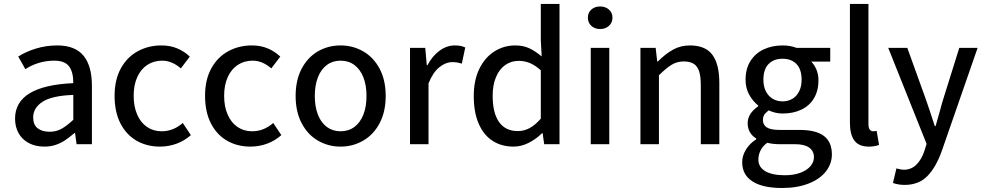

<svg xmlns="http://www.w3.org/2000/svg" viewBox="-20 -730 4981 972"><path d="M253.9 -422.9Q214.4 -422.9 176.8 -411.6Q139.2 -400.4 108.4 -379.9L72.3 -443.8Q111.3 -468.8 162.8 -484.4Q214.4 -500 270 -500Q359.9 -500 402.6 -448.2Q445.3 -396.5 445.3 -295.4V0H367.7L359.9 -56.6H357.4Q328.6 -32.7 308.1 -19Q287.6 -5.4 262 3.4Q236.3 12.2 204.6 12.2Q160.6 12.2 127 -5.1Q93.3 -22.5 74.7 -54.7Q56.2 -86.9 56.2 -129.4Q56.2 -295.9 351.1 -309.1Q351.1 -366.2 329.3 -394.5Q307.6 -422.9 253.9 -422.9ZM351.1 -123.5V-249.5Q242.2 -245.6 195.1 -214.6Q147.9 -183.6 147.9 -135.3Q147.9 -98.6 170.4 -80.8Q192.9 -63 231.9 -63Q263.7 -63 290.3 -77.4Q316.9 -91.8 351.1 -123.5Z M940.9 -443.4 895.5 -383.8Q850.1 -422.9 801.3 -422.9Q758.8 -422.9 726.1 -401.6Q693.4 -380.4 675 -340.1Q656.7 -299.8 656.7 -245.1Q656.7 -190.4 674.6 -149.7Q692.4 -108.9 724.4 -87.2Q756.3 -65.4 798.3 -65.4Q857.4 -65.4 905.3 -107.4L946.3 -45.9Q913.6 -17.1 873.5 -2.4Q833.5 12.2 789.6 12.2Q723.6 12.2 671.6 -17.6Q619.6 -47.4 589.8 -105.2Q560.1 -163.1 560.1 -245.1Q560.1 -326.7 592 -384.3Q624 -441.9 678 -470.9Q731.9 -500 796.9 -500Q842.3 -500 878.2 -484.6Q914.1 -469.2 940.9 -443.4Z M1398.9 -443.4 1353.5 -383.8Q1308.1 -422.9 1259.3 -422.9Q1216.8 -422.9 1184.1 -401.6Q1151.4 -380.4 1133.1 -340.1Q1114.7 -299.8 1114.7 -245.1Q1114.7 -190.4 1132.6 -149.7Q1150.4 -108.9 1182.4 -87.2Q1214.4 -65.4 1256.3 -65.4Q1315.4 -65.4 1363.3 -107.4L1404.3 -45.9Q1371.6 -17.1 1331.5 -2.4Q1291.5 12.2 1247.6 12.2Q1181.6 12.2 1129.6 -17.6Q1077.6 -47.4 1047.9 -105.2Q1018.1 -163.1 1018.1 -245.1Q1018.1 -326.7 1050 -384.3Q1082 -441.9 1136 -470.9Q1189.9 -500 1254.9 -500Q1300.3 -500 1336.2 -484.6Q1372.1 -469.2 1398.9 -443.4Z M1932.6 -244.1Q1932.6 -164.6 1901.9 -106.4Q1871.1 -48.3 1818.8 -18.1Q1766.6 12.2 1704.1 12.2Q1641.6 12.2 1589.6 -18.1Q1537.6 -48.3 1507.1 -106.4Q1476.6 -164.6 1476.6 -244.1Q1476.6 -324.2 1507.1 -382.1Q1537.6 -439.9 1589.4 -470Q1641.1 -500 1704.1 -500Q1766.6 -500 1818.8 -470Q1871.1 -439.9 1901.9 -382.1Q1932.6 -324.2 1932.6 -244.1ZM1835.4 -244.1Q1835.4 -298.3 1819.6 -338.6Q1803.7 -378.9 1774.2 -400.9Q1744.6 -422.9 1704.1 -422.9Q1664.1 -422.9 1634.5 -400.9Q1605 -378.9 1589.4 -338.6Q1573.7 -298.3 1573.7 -244.1Q1573.7 -189.9 1589.4 -149.7Q1605 -109.4 1634.5 -87.4Q1664.1 -65.4 1704.1 -65.4Q1744.6 -65.4 1774.2 -87.4Q1803.7 -109.4 1819.6 -149.7Q1835.4 -189.9 1835.4 -244.1Z M2132.8 -487.8 2140.6 -399.9H2144Q2168.9 -446.8 2205.3 -473.4Q2241.7 -500 2282.2 -500Q2298.8 -500 2311 -497.6Q2323.2 -495.1 2335.4 -489.7L2317.9 -407.7Q2304.2 -412.1 2293.9 -413.8Q2283.7 -415.5 2270 -415.5Q2236.3 -415.5 2203.9 -389.4Q2171.4 -363.3 2149.4 -307.6V0H2055.7V-487.8Z M2722.2 -444.3 2717.8 -526.4V-710H2812.5V0H2734.9L2727.1 -55.7H2724.1Q2693.4 -25.4 2656 -6.6Q2618.7 12.2 2580.1 12.2Q2519 12.2 2473.6 -17.1Q2428.2 -46.4 2403.3 -104Q2378.4 -161.6 2378.4 -244.1Q2378.4 -323.7 2406.7 -381.6Q2435.1 -439.5 2482.9 -469.7Q2530.8 -500 2588.4 -500Q2627.9 -500 2658 -486.3Q2688 -472.7 2722.2 -444.3ZM2717.8 -129.4V-374Q2689.9 -399.4 2662.8 -410.6Q2635.7 -421.9 2606.4 -421.9Q2567.9 -421.9 2537.8 -400.9Q2507.8 -379.9 2491 -339.8Q2474.1 -299.8 2474.1 -245.1Q2474.1 -157.7 2506.6 -112.1Q2539.1 -66.4 2601.6 -66.4Q2633.3 -66.4 2661.6 -81.8Q2689.9 -97.2 2717.8 -129.4Z M3018.1 -697.3Q3044.9 -697.3 3062.7 -681.6Q3080.6 -666 3080.6 -640.6Q3080.6 -615.2 3062.7 -599.1Q3044.9 -583 3018.1 -583Q2991.2 -583 2973.6 -599.1Q2956.1 -615.2 2956.1 -640.6Q2956.1 -666 2973.6 -681.6Q2991.2 -697.3 3018.1 -697.3ZM3064.5 -487.8V0H2970.7V-487.8Z M3299.3 -487.8 3307.1 -418.9H3310.5Q3349.1 -457.5 3387.5 -478.8Q3425.8 -500 3472.7 -500Q3551.3 -500 3586.4 -452.6Q3621.6 -405.3 3621.6 -310.1V0H3527.8V-297.4Q3527.8 -342.3 3519.5 -368.4Q3511.2 -394.5 3492.4 -406.7Q3473.6 -418.9 3441.4 -418.9Q3408.2 -418.9 3380.9 -402.6Q3353.5 -386.2 3315.9 -349.1V0H3222.2V-487.8Z M3808.6 -28.8Q3765.1 -55.2 3765.1 -106.9Q3765.1 -155.3 3818.4 -191.9V-195.8Q3790.5 -218.3 3772.5 -251.2Q3754.4 -284.2 3754.4 -326.7Q3754.4 -381.8 3779.1 -420.9Q3803.7 -460 3846.2 -480Q3888.7 -500 3941.9 -500Q3980.5 -500 4012.2 -487.8H4183.1V-418H4086.9Q4103 -401.9 4113.3 -377.4Q4123.5 -353 4123.5 -324.2Q4123.5 -270 4100.3 -231.9Q4077.1 -193.8 4036.1 -174.6Q3995.1 -155.3 3941.9 -155.3Q3905.8 -155.3 3871.1 -171.4Q3859.4 -161.1 3854.2 -155.8Q3849.1 -150.4 3845.7 -142.1Q3842.3 -133.8 3842.3 -122.1Q3842.3 -98.1 3861.6 -85.2Q3880.9 -72.3 3926.3 -72.3H4026.4Q4111.3 -72.3 4151.4 -41.5Q4191.4 -10.7 4191.4 51.8Q4191.4 98.6 4161.4 137.5Q4131.3 176.3 4074 199Q4016.6 221.7 3939 221.7Q3840.8 221.7 3789.1 188.2Q3737.3 154.8 3737.3 91.3Q3737.3 58.6 3756.3 27.3Q3775.4 -3.9 3808.6 -24.9ZM3941.9 -432.6Q3897 -432.6 3870.8 -405.8Q3844.7 -378.9 3844.7 -326.7Q3844.7 -291.5 3857.7 -266.8Q3870.6 -242.2 3892.6 -229.5Q3914.6 -216.8 3941.9 -216.8Q3968.8 -216.8 3990.5 -229.2Q4012.2 -241.7 4025.1 -266.4Q4038.1 -291 4038.1 -326.7Q4038.1 -378.9 4012.2 -405.8Q3986.3 -432.6 3941.9 -432.6ZM4100.6 65.9Q4100.6 34.2 4076.2 17.1Q4051.8 0 4006.3 0H3928.2Q3891.6 0 3864.3 -7.3Q3841.3 9.3 3830.3 31.5Q3819.3 53.7 3819.3 78.1Q3819.3 115.7 3854 136.5Q3888.7 157.2 3953.6 157.2Q3998 157.2 4031.5 144.8Q4064.9 132.3 4082.8 111.3Q4100.6 90.3 4100.6 65.9Z M4376.5 -710V-102.1Q4376.5 -83 4383.1 -74.2Q4389.6 -65.4 4399.9 -65.4Q4409.2 -65.4 4418 -67.4L4430.2 3.4Q4409.2 12.2 4378.4 12.2Q4328.1 12.2 4305.4 -18.3Q4282.7 -48.8 4282.7 -108.4V-710Z M4660.2 32.7 4670.9 -1.5 4476.6 -487.8H4573.2L4666.5 -229Q4685.1 -176.3 4712.4 -91.3H4716.3Q4723.6 -115.2 4737.3 -165Q4748 -205.6 4755.4 -229L4836.4 -487.8H4929.2L4748 33.7Q4718.3 117.2 4674.6 161.6Q4630.9 206.1 4559.6 206.1Q4528.3 206.1 4500.5 196.3L4518.1 122.6Q4542 129.4 4554.7 129.4Q4593.3 129.4 4619.4 103.5Q4645.5 77.6 4660.2 32.7Z"/></svg>

Font: Varta SemiBold
Style: Regular
Weight: 600
Designer: Joana Correia, Viktoriya Grabowska, Eben Sorkin
Foundry: Sorkin Type
Version: Version 1.003; ttfautohint (v1.3) -l 8 -r 24 -G 200 -x 12 -H